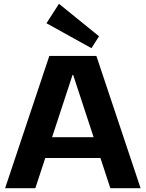

<svg xmlns="http://www.w3.org/2000/svg" viewBox="-20 -996 771 1016"><path d="M241 -700H490L724 0H564L367 -600H364L167 0H7ZM189 -270H542V-160H189ZM504 -804 464 -741 226 -873 292 -976Z"/></svg>

Font: Pathway Extreme 8pt Thin 12pt
Style: Bold
Weight: 700
Version: Version 1.001;gftools[0.9.26]